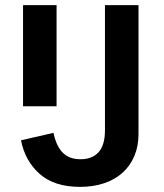

<svg xmlns="http://www.w3.org/2000/svg" viewBox="-20 -718 640 750"><path d="M521 -698V-194Q521 -147 505 -109Q489 -71 459.5 -44Q430 -17 387.5 -2.5Q345 12 293 12Q192 12 135 -38.5Q78 -89 62 -170L189 -199Q193 -178 201 -159Q209 -140 221 -126Q233 -112 251 -104Q269 -96 295 -96Q340 -96 365 -123.5Q390 -151 390 -209V-698ZM70 -698H201V-303H70Z"/></svg>

Font: IBM Plex Mono SemiBold
Style: Regular
Weight: 600
Monospace: yes
Designer: Mike Abbink, Paul van der Laan, Pieter van Rosmalen
Foundry: Bold Monday
Version: Version 2.3